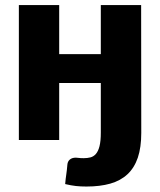

<svg xmlns="http://www.w3.org/2000/svg" viewBox="-20 -538 614 738"><path d="M522.5 -518.5 523 -27Q523 28.5 509.8 67.8Q496.5 107 470 131.8Q443.5 156.5 404 167.8Q364.5 179 312 179Q290 179 271.8 177Q253.5 175 230.5 169.5Q231.5 158 232.5 149.2Q233.5 140.5 234.8 132.2Q236 124 237 115.2Q238 106.5 239 94.5Q240 82.5 248.5 75.2Q257 68 271.5 68Q277 68 283 69Q289 70 302 70Q315.5 70 327.5 67Q339.5 64 348.5 53.8Q357.5 43.5 362.5 24Q367.5 4.5 367.5 -28.5V-219H207.5V0H52.5V-518.5H207.5V-330H367.5V-518.5Z"/></svg>

Font: Lato Black
Style: Regular
Weight: 900
Designer: Lukasz Dziedzic
Foundry: tyPoland Lukasz Dziedzic
Version: Version 2.007; 2014-02-27